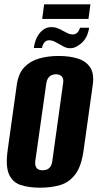

<svg xmlns="http://www.w3.org/2000/svg" viewBox="-20 -860 453 892"><path d="M166 12Q114 12 76 -0.5Q38 -13 21.5 -51Q5 -89 16 -165L58 -466Q65 -517 91.5 -546Q118 -575 159.5 -587.5Q201 -600 252 -600Q305 -600 343 -587.5Q381 -575 399.5 -546Q418 -517 411 -466L369 -166Q359 -89 330.5 -51Q302 -13 260.5 -0.5Q219 12 166 12ZM178 -69Q187 -69 196.5 -72Q206 -75 213.5 -85Q221 -95 223 -112L273 -472Q276 -490 271 -499Q266 -508 257.5 -511.5Q249 -515 240 -515Q231 -515 221.5 -511.5Q212 -508 205 -499Q198 -490 195 -472L144 -112Q142 -95 147 -85Q152 -75 160 -72Q168 -69 178 -69ZM307 -636Q291 -636 278 -642.5Q265 -649 252 -657Q242 -663 231 -668Q220 -673 208 -673Q195 -673 186.5 -663Q178 -653 175 -637H137Q143 -681 165.5 -707.5Q188 -734 218 -734Q235 -734 248.5 -728.5Q262 -723 274 -716Q285 -710 295.5 -705Q306 -700 317 -700Q332 -700 340 -709Q348 -718 352 -731H394Q387 -685 359.5 -660.5Q332 -636 307 -636ZM176 -772 185 -840H400L391 -772Z"/></svg>

Font: Alumni Sans Thin ExtraBold
Style: Italic
Weight: 800
Italic angle: -8°
Version: Version 1.016